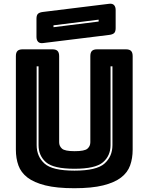

<svg xmlns="http://www.w3.org/2000/svg" viewBox="-20 -981 786 1016"><path d="M682 -189Q682 -143 668.5 -105.5Q655 -68 620.5 -41.5Q586 -15 526 0Q466 15 373 15Q280 15 220 0Q160 -15 125.5 -41.5Q91 -68 77.5 -105.5Q64 -143 64 -189V-684Q64 -703 72.5 -711.5Q81 -720 100 -720H257Q276 -720 284.5 -711.5Q293 -703 293 -684V-228Q293 -208 308 -194.5Q323 -181 375 -181Q428 -181 443 -194.5Q458 -208 458 -228V-684Q458 -703 466.5 -711.5Q475 -720 494 -720H646Q665 -720 673.5 -711.5Q682 -703 682 -684ZM174 -630V-213Q174 -153 215.5 -115.5Q257 -78 374 -78Q491 -78 533 -115.5Q575 -153 575 -213V-630H565V-213Q565 -157 525 -122.5Q485 -88 374 -88Q263 -88 223.5 -122.5Q184 -157 184 -213V-630ZM556 -796 207 -753Q190 -751 181.5 -760Q173 -769 173 -786V-882Q173 -901 181.5 -908.5Q190 -916 209 -918L558 -961Q575 -963 583.5 -954Q592 -945 592 -928V-832Q592 -813 583.5 -805.5Q575 -798 556 -796ZM263 -847V-837L502 -867V-877Z"/></svg>

Font: Bungee Inline
Style: Regular
Weight: 400
Designer: David Jonathan Ross
Foundry: David Jonathan Ross
Version: Version 1.001;PS 1.0;hotconv 1.0.72;makeotf.lib2.5.5900